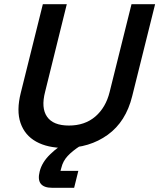

<svg xmlns="http://www.w3.org/2000/svg" viewBox="-20 -695 759 915"><path d="M286.7 10Q206.7 10 152.5 -20Q98.3 -50 77.9 -108.8Q57.5 -167.5 79.2 -253.3L184.2 -675H298.3L195 -257.5Q175 -180.8 204.2 -138.8Q233.3 -96.7 308.3 -96.7Q384.2 -96.7 434.2 -139.6Q484.2 -182.5 502.5 -256.7L606.7 -675H719.2L610 -236.7Q580 -115 493.3 -52.5Q406.7 10 286.7 10ZM229.2 200Q149.2 200 169.2 121.7Q180 78.3 219.2 40.4Q258.3 2.5 301.7 -20.8L362.5 0Q325 24.2 302.5 48.3Q280 72.5 272.5 104.2L268.3 119.2H353.3L333.3 200Z"/></svg>

Font: Funnel Sans Medium
Style: Italic
Weight: 500
Italic angle: -14.036°
Version: Version 1.000; Beta; Release 5; Build 24; ttfautohint (v1.8.